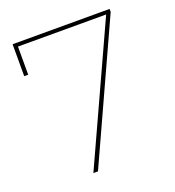

<svg xmlns="http://www.w3.org/2000/svg" viewBox="-128 -802 826 904"><g transform="rotate(-20 285.0 -350.0)"><path d="M501 -688 513 -681H47L56 -689V-540H36V-700H522V-685L209 0H186Z"/></g></svg>

Font: Montserrat
Style: Regular
Weight: 400
Designer: Julieta Ulanovsky
Foundry: Julieta Ulanovsky
Version: Version 8.000